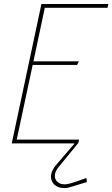

<svg xmlns="http://www.w3.org/2000/svg" viewBox="-20 -720 564 964"><path d="M371 -6H355L353 2L262 108Q242 131 237.5 153Q233 175 242 192.5Q251 210 271 218.5Q291 227 319 223Q324 222 339 217.5Q354 213 372 207.5Q390 202 403 198Q416 194 416 194L414 174Q414 174 407 176Q400 178 388.5 182.5Q377 187 363.5 191.5Q350 196 336 200Q301 211 279.5 200.5Q258 190 255.5 167.5Q253 145 274 119L369 3ZM39 0H373L377 -19H64L144 -394H367L376 -412H148L205 -681H520L524 -700H188Z"/></svg>

Font: Advent Pro Thin
Style: Italic
Weight: 250
Italic angle: -12°
Version: Version 3.000